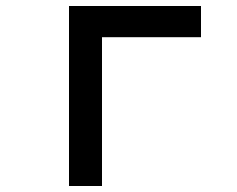

<svg xmlns="http://www.w3.org/2000/svg" viewBox="-20 -620 790 640"><path d="M210 0V-600H650V-496H320V0Z"/></svg>

Font: Martian Mono SemiExpanded
Style: Regular
Weight: 400
Width: 6
Monospace: yes
Designer: Roman Shamin
Foundry: Evil Martians
Version: Version 1.000